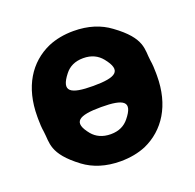

<svg xmlns="http://www.w3.org/2000/svg" viewBox="-102 -644 769 759"><g transform="rotate(-20 282.0 -264.0)"><path d="M32 -269V-259C32 -240 33 -221 36 -203C43 -156 27 -113 130 -36C169 -7 220 10 282 10C322 10 358 3 389 -10C476 -49 532 -134 532 -259V-269C532 -288 531 -307 528 -325C521 -372 538 -416 433 -492C394 -521 344 -538 281 -538C242 -538 206 -531 175 -518C87 -479 32 -394 32 -269ZM282 -307C185 -307 155 -327 204 -389C221 -411 246 -424 281 -424C316 -424 341 -411 359 -389C409 -327 379 -307 282 -307ZM282 -218C378 -218 407 -198 358 -138C341 -117 317 -104 282 -104C247 -104 222 -117 205 -137C155 -198 185 -218 282 -218Z"/></g></svg>

Font: Asimov Print
Style: A
Weight: 500
Designer: Google
Version: Version 2.000980: 2014